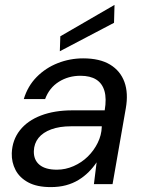

<svg xmlns="http://www.w3.org/2000/svg" viewBox="-20 -751 592 783"><path d="M187 12Q131 12 95.5 -7Q60 -26 43.5 -57.5Q27 -89 28 -126Q30 -180 61 -219.5Q92 -259 147 -280Q202 -301 275 -301H407Q415 -349 406 -380Q397 -411 372.5 -426.5Q348 -442 308 -442Q259 -442 220 -417.5Q181 -393 164 -347H77Q93 -400 129.5 -437Q166 -474 215.5 -493.5Q265 -513 319 -513Q387 -513 429 -487.5Q471 -462 487.5 -416.5Q504 -371 493 -309L439 0H363L374 -89Q360 -68 341.5 -49.5Q323 -31 300 -17Q277 -3 249 4.5Q221 12 187 12ZM212 -59Q247 -59 280 -73.5Q313 -88 338 -112.5Q363 -137 378.5 -168.5Q394 -200 395 -233V-236H270Q223 -236 189 -223.5Q155 -211 137 -188.5Q119 -166 118 -135Q117 -99 141 -79Q165 -59 212 -59ZM224 -542 226 -603 447 -731 445 -658Z"/></svg>

Font: DM Sans 18pt
Style: Italic
Weight: 400
Italic angle: -10°
Designer: Colophon Foundry, Jonny Pinhorn
Foundry: Colophon Foundry
Version: Version 4.004;gftools[0.9.30]